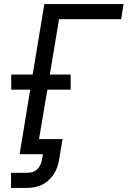

<svg xmlns="http://www.w3.org/2000/svg" viewBox="-20 -755 640 940"><path d="M34 165V91H112Q125 91 138 87.5Q151 84 161 75Q171 66 177 53.5Q183 41 185 29L190 0H76L128 -316H35V-390H140L197 -735H585L573 -661H269L224 -390H326V-316H212L171 -74H286L269 29Q266 47 259.5 65Q253 83 242.5 99Q232 115 217 128.5Q202 142 184.5 150Q167 158 149 161.5Q131 165 112 165Z"/></svg>

Font: Iosevka Curly Extended Oblique
Style: Regular
Weight: 400
Width: 7
Italic angle: -9°
Monospace: yes
Designer: Belleve Invis
Foundry: Belleve Invis
Version: Version 11.1.0; ttfautohint (v1.8.3)